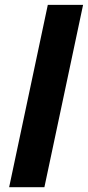

<svg xmlns="http://www.w3.org/2000/svg" viewBox="-20 -780 366 800"><path d="M18.1 0 179.2 -759.8H326.2L165 0Z"/></svg>

Font: Open Sans Hebrew
Style: Bold Italic
Weight: 700
Italic angle: -12°
Foundry: Ascender Corporation, Yanek Iontef
Version: Version 2.001;PS 002.001;hotconv 1.0.70;makeotf.lib2.5.58329